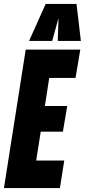

<svg xmlns="http://www.w3.org/2000/svg" viewBox="-38 -951 429 971"><path d="M-18 0 92 -700H368L344 -557H211L189 -415H302L280 -285H168L145 -139H287L265 0ZM109 -744 193 -931H349L371 -744H254L258 -860L226 -744Z"/></svg>

Font: Georama ExtraCondensed ExtraBold
Style: Italic
Weight: 800
Width: 2
Italic angle: -9°
Designer: Jean-Baptiste Levee
Foundry: Production Type
Version: Version 1.000